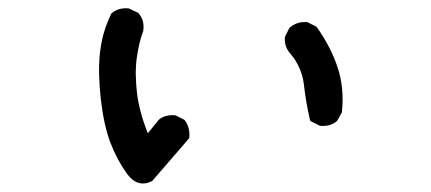

<svg xmlns="http://www.w3.org/2000/svg" viewBox="-20 -486 1040 463"><path d="M346.7 -49.3Q311.5 -31.7 285.6 -67.9Q262.2 -100.6 246.3 -141.8Q230.5 -183.1 223.1 -246.6Q219.7 -277.8 219 -306.2Q218.3 -334.5 221.2 -359.9Q222.7 -372.6 225.1 -384.8Q227.5 -397 231 -408.7Q234.4 -420.4 238.8 -431.4Q243.2 -442.4 248.5 -453.1L249 -454.1L250 -454.6Q265.6 -467.8 289.6 -465.8H290.5L291.5 -465.3L312 -455.6L313 -455.1L314 -454.1Q329.6 -436.5 325.2 -410.2V-409.7L324.7 -409.2Q322.3 -402.8 320.3 -396Q318.4 -389.2 316.4 -381.6Q314.5 -374 313 -365.7Q311.5 -357.4 310.1 -348.6Q309.6 -344.7 309.1 -340.8Q308.6 -336.9 308.3 -332.5Q308.1 -328.1 307.9 -323.7Q307.6 -319.3 307.4 -314.7Q307.1 -310.1 307.4 -305.4Q307.6 -300.8 307.9 -295.7Q308.1 -290.5 308.3 -285.4Q308.6 -280.3 309.1 -274.9Q309.6 -269.5 310.1 -264.2Q314.9 -219.2 336.4 -164.6L361.8 -195.8V-196.3L362.3 -196.8Q377.9 -210 401.9 -208H402.8L403.8 -207.5L423.3 -197.8L424.8 -196.8L425.8 -195.8Q438.5 -178.7 436.5 -154.8V-152.8L435.1 -151.4L348.1 -50.8L347.7 -49.8ZM750.5 -183.1 731 -192.9 728.5 -194.3 727.5 -196.8Q717.8 -238.3 712.9 -281.7Q711.4 -295.4 707.3 -308.1Q703.1 -320.8 697 -332.3Q690.9 -343.8 682.1 -354.5Q665 -372.1 667 -396V-397L667.5 -397.9L677.2 -417.5L677.7 -418.5L678.7 -419.4Q696.3 -434.6 720.2 -432.6H721.2L722.2 -432.1L741.7 -422.4L743.2 -421.4L744.1 -420.4Q777.8 -372.6 793.9 -324.2Q810.5 -274.9 804.7 -217.3V-215.8L804.2 -214.8L793.5 -195.3L792.5 -194.3L792 -193.8Q784.2 -187 774.2 -184.3Q764.2 -181.6 752.4 -182.6H751.5Z"/></svg>

Font: NaikaiFont
Style: SemiBold
Weight: 600
Version: Version 1.89